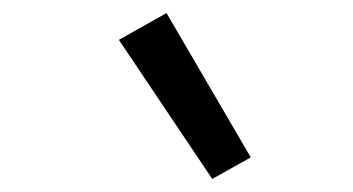

<svg xmlns="http://www.w3.org/2000/svg" viewBox="-20 -819 540 294"><path d="M305 -545 162 -758 235 -799 364 -578Z"/></svg>

Font: Iosevka Oblique
Style: Regular
Weight: 400
Italic angle: -9°
Monospace: yes
Designer: Belleve Invis
Foundry: Belleve Invis
Version: Version 32.5.0; ttfautohint (v1.8.4)